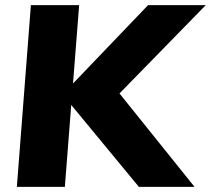

<svg xmlns="http://www.w3.org/2000/svg" viewBox="-20 -732 826 752"><path d="M448 -366 742 0H524L259 -321L234 0H46L101 -712H290L266 -405L560 -712H786Z"/></svg>

Font: Muli Black
Style: Italic
Weight: 900
Italic angle: -4.541°
Designer: Vernon Adams
Foundry: Vernon Adams
Version: Version 2.001